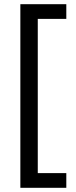

<svg xmlns="http://www.w3.org/2000/svg" viewBox="-20 -736 363 915"><path d="M296 159V89H160V-646H296V-716H77V159Z"/></svg>

Font: Noto Sans Armenian SemiCondensed
Style: Regular
Weight: 400
Width: 4
Designer: Monotype Design Team
Foundry: Monotype Imaging Inc.
Version: Version 2.008